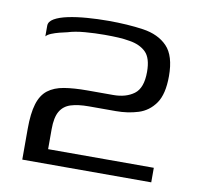

<svg xmlns="http://www.w3.org/2000/svg" viewBox="-60 -524 603 585"><g transform="rotate(10 242.0 -231.0)"><path d="M45 0Q45 -24 45 -47.5Q45 -71 45 -95Q45 -143 54 -172.5Q63 -202 82.5 -217Q102 -232 132 -237Q162 -242 204 -242Q226 -242 244 -242Q262 -242 284 -242Q323 -242 348 -260.5Q373 -279 373 -329Q373 -372 354.5 -390Q336 -408 304 -413Q287 -416 269 -417Q251 -418 226 -418Q197 -418 166 -415.5Q135 -413 113 -406Q103 -404 89.5 -400.5Q76 -397 65 -392.5Q54 -388 49 -382Q49 -386 49 -393.5Q49 -401 49 -408Q49 -415 49 -415Q49 -428 64.5 -437Q80 -446 106 -451.5Q132 -457 164.5 -459.5Q197 -462 230 -462Q290 -462 338 -455Q386 -448 413.5 -419.5Q441 -391 441 -328Q441 -272 421 -243.5Q401 -215 369 -205Q337 -195 300 -195Q281 -195 261 -195Q241 -195 217 -195Q183 -195 161 -188Q139 -181 128 -162Q117 -143 117 -107V-45H444V0Z"/></g></svg>

Font: Genos Thin
Style: Regular
Weight: 400
Version: Version 1.010